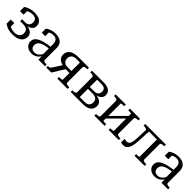

<svg xmlns="http://www.w3.org/2000/svg" viewBox="371 -1891 3270 3270"><g transform="rotate(45 2006.0 -256.0)"><path d="M254 -37Q321 -37 352.5 -67.5Q384 -98 384 -148Q384 -180 370.5 -201Q357 -222 330.5 -233Q304 -244 262 -244H192V-290H260Q298 -290 320.5 -301.5Q343 -313 353 -334.5Q363 -356 363 -383Q363 -428 339 -452Q315 -476 262 -476Q227 -476 197 -466.5Q167 -457 144.5 -441Q122 -425 109 -405Q106 -416 109 -425.5Q112 -435 119 -442.5Q126 -450 135 -455Q144 -460 154 -461V-363H68V-462Q83 -475 111 -489Q139 -503 177.5 -512.5Q216 -522 264 -522Q324 -522 366 -505.5Q408 -489 429 -458.5Q450 -428 450 -384Q450 -346 428.5 -318.5Q407 -291 365.5 -277Q324 -263 265 -263L305 -285V-253L278 -275Q323 -275 359 -267Q395 -259 420.5 -243Q446 -227 459.5 -203.5Q473 -180 473 -148Q473 -97 446.5 -61.5Q420 -26 371 -8Q322 10 254 10Q207 10 168 0.5Q129 -9 101 -23.5Q73 -38 58 -50V-150H144V-51Q133 -53 124 -57.5Q115 -62 108.5 -70Q102 -78 99 -87.5Q96 -97 99 -108Q111 -88 134 -71.5Q157 -55 188.5 -46Q220 -37 254 -37Z M893 -306 892 -263Q842 -259 802.5 -251Q763 -243 734 -231.5Q705 -220 686 -204.5Q667 -189 658 -169Q649 -149 649 -124Q649 -96 660 -76.5Q671 -57 691 -47Q711 -37 737 -37Q773 -37 800 -53Q827 -69 847.5 -97.5Q868 -126 884 -164L892 -119Q877 -80 851 -50.5Q825 -21 791.5 -5.5Q758 10 715 10Q672 10 636.5 -6Q601 -22 579.5 -52.5Q558 -83 558 -124Q558 -165 579.5 -195Q601 -225 643.5 -246.5Q686 -268 748.5 -282Q811 -296 893 -306ZM874 0V-104H865V-356Q865 -401 853.5 -427Q842 -453 819.5 -464.5Q797 -476 763 -476Q711 -476 678.5 -455Q646 -434 626 -404Q626 -419 629.5 -430.5Q633 -442 639.5 -450.5Q646 -459 655 -464Q664 -469 674 -471V-365H590V-463Q604 -475 629.5 -488.5Q655 -502 691 -512Q727 -522 770 -522Q808 -522 841 -513.5Q874 -505 899.5 -486Q925 -467 939.5 -436.5Q954 -406 954 -362V-75Q954 -61 964.5 -53Q975 -45 993 -42Q1011 -39 1033 -39H1034V0Z M1409 -466H1322Q1263 -466 1234.5 -437.5Q1206 -409 1206 -361Q1206 -314 1234.5 -287.5Q1263 -261 1319 -261H1438V-214H1310L1292 -218Q1234 -221 1193.5 -239Q1153 -257 1131.5 -288Q1110 -319 1110 -361Q1110 -406 1134 -440Q1158 -474 1205 -493Q1252 -512 1320 -512H1580V-473H1579Q1544 -473 1521 -466Q1498 -459 1498 -437V-75Q1498 -53 1521 -46Q1544 -39 1579 -39H1580V0H1331V-39H1337Q1353 -39 1370 -40Q1387 -41 1398 -43.5Q1409 -46 1409 -49ZM1242 -239 1325 -224 1185 0H1065V-39H1074Q1091 -39 1102 -42Q1113 -45 1121 -53Q1129 -61 1137 -75Z M1652 -512H1938Q2024 -512 2069.5 -478.5Q2115 -445 2115 -384Q2115 -346 2093.5 -318.5Q2072 -291 2031 -277Q1990 -263 1932 -263L1971 -285V-253L1944 -275Q2005 -275 2049 -260.5Q2093 -246 2117 -218Q2141 -190 2141 -148Q2141 -76 2091 -38Q2041 0 1954 0H1652V-39H1653Q1688 -39 1711 -46Q1734 -53 1734 -75V-437Q1734 -459 1711 -466Q1688 -473 1653 -473H1652ZM1823 -47H1944Q1999 -47 2025.5 -74.5Q2052 -102 2052 -148Q2052 -196 2021.5 -220.5Q1991 -245 1929 -245H1813V-290H1925Q1963 -290 1985.5 -301.5Q2008 -313 2018 -334.5Q2028 -356 2028 -382Q2028 -423 2004.5 -444.5Q1981 -466 1929 -466H1823Z M2305 -75V-437Q2305 -459 2282 -466Q2259 -473 2224 -473H2223V-512H2468V-473H2466Q2450 -473 2433.5 -472Q2417 -471 2405.5 -469Q2394 -467 2394 -463V-49Q2394 -46 2405.5 -43.5Q2417 -41 2433.5 -40Q2450 -39 2466 -39H2468V0H2223V-39H2224Q2259 -39 2282 -46Q2305 -53 2305 -75ZM2641 -49V-463Q2641 -467 2628.5 -469Q2616 -471 2599 -472Q2582 -473 2568 -473H2567V-512H2811V-473H2810Q2775 -473 2752.5 -466Q2730 -459 2730 -437V-75Q2730 -53 2752.5 -46Q2775 -39 2810 -39H2811V0H2567V-39H2568Q2582 -39 2599 -40Q2616 -41 2628.5 -43.5Q2641 -46 2641 -49ZM2380 -88 2349 -119 2654 -423 2685 -392Z M3009 -241 3017 -436Q3018 -458 2996 -465.5Q2974 -473 2939 -473H2936V-512H3074L3061 -238Q3057 -150 3041 -95Q3025 -40 2995.5 -15Q2966 10 2922 10Q2905 10 2890 7.5Q2875 5 2867 0V-86Q2872 -83 2886.5 -79.5Q2901 -76 2920 -76Q2951 -76 2969.5 -92Q2988 -108 2997 -144Q3006 -180 3009 -241ZM3263 -49V-512H3434V-473H3432Q3398 -473 3375 -466Q3352 -459 3352 -437V-75Q3352 -53 3375 -46Q3398 -39 3432 -39H3434V0H3190V-39H3191Q3205 -39 3222 -40Q3239 -41 3251 -43.5Q3263 -46 3263 -49ZM3043 -466V-512H3306V-466Z M3857 -306 3856 -263Q3806 -259 3766.5 -251Q3727 -243 3698 -231.5Q3669 -220 3650 -204.5Q3631 -189 3622 -169Q3613 -149 3613 -124Q3613 -96 3624 -76.5Q3635 -57 3655 -47Q3675 -37 3701 -37Q3737 -37 3764 -53Q3791 -69 3811.5 -97.5Q3832 -126 3848 -164L3856 -119Q3841 -80 3815 -50.5Q3789 -21 3755.5 -5.5Q3722 10 3679 10Q3636 10 3600.5 -6Q3565 -22 3543.5 -52.5Q3522 -83 3522 -124Q3522 -165 3543.5 -195Q3565 -225 3607.5 -246.5Q3650 -268 3712.5 -282Q3775 -296 3857 -306ZM3838 0V-104H3829V-356Q3829 -401 3817.5 -427Q3806 -453 3783.5 -464.5Q3761 -476 3727 -476Q3675 -476 3642.5 -455Q3610 -434 3590 -404Q3590 -419 3593.5 -430.5Q3597 -442 3603.5 -450.5Q3610 -459 3619 -464Q3628 -469 3638 -471V-365H3554V-463Q3568 -475 3593.5 -488.5Q3619 -502 3655 -512Q3691 -522 3734 -522Q3772 -522 3805 -513.5Q3838 -505 3863.5 -486Q3889 -467 3903.5 -436.5Q3918 -406 3918 -362V-75Q3918 -61 3928.5 -53Q3939 -45 3957 -42Q3975 -39 3997 -39H3998V0Z"/></g></svg>

Font: Roboto Serif 72pt
Style: Regular
Weight: 400
Designer: Greg Gazdowicz
Foundry: Commercial Type
Version: Version 1.008